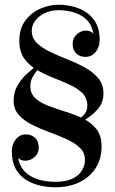

<svg xmlns="http://www.w3.org/2000/svg" viewBox="-20 -780 486 810"><path d="M114 -650Q114 -619.5 135.8 -598.5Q157.5 -577.5 192 -561Q226.5 -544.5 265.2 -529.2Q304 -514 338.5 -495Q373 -476 394.8 -449.8Q416.5 -423.5 416.5 -385Q416.5 -354 401 -331.2Q385.5 -308.5 361 -290.2Q336.5 -272 309.5 -254L292 -257.5Q314.5 -275.5 331.5 -292.8Q348.5 -310 348.5 -333Q348.5 -366 327.8 -386.8Q307 -407.5 274.2 -422.5Q241.5 -437.5 205 -451.8Q168.5 -466 135.8 -485Q103 -504 82.2 -533.2Q61.5 -562.5 61.5 -608Q61.5 -660 87.2 -693.8Q113 -727.5 151 -743.8Q189 -760 226.5 -760Q259.5 -760 290.5 -751.8Q321.5 -743.5 346.5 -726Q371.5 -708.5 386 -680.5Q400.5 -652.5 400.5 -612.5Q400.5 -582 383.8 -561Q367 -540 340.5 -540Q317.5 -540 302 -554.2Q286.5 -568.5 286.5 -595.5Q286.5 -619.5 304 -635.2Q321.5 -651 343.5 -651Q352.5 -651 361.2 -647.2Q370 -643.5 374 -638Q368.5 -673 347.5 -694.8Q326.5 -716.5 294.8 -726.8Q263 -737 226.5 -737Q195 -737 169.5 -725Q144 -713 129 -693.2Q114 -673.5 114 -650ZM108 -417Q108 -384.5 129.8 -365Q151.5 -345.5 185.8 -332.8Q220 -320 258.2 -308.2Q296.5 -296.5 330.8 -279.8Q365 -263 386.8 -235.2Q408.5 -207.5 408.5 -162Q408.5 -110 383.8 -71.2Q359 -32.5 315 -11.2Q271 10 213.5 10Q180.5 10 148 2.5Q115.5 -5 88.8 -22Q62 -39 46 -68.2Q30 -97.5 30 -141Q30 -172 46.8 -192.5Q63.5 -213 89.5 -213Q112.5 -213 128 -198.5Q143.5 -184 143.5 -157Q143.5 -133 126 -117.5Q108.5 -102 86.5 -102Q77.5 -102 69 -105.2Q60.5 -108.5 56.5 -114.5Q61.5 -85.5 76.5 -66Q91.5 -46.5 113.2 -34.8Q135 -23 161 -18Q187 -13 213.5 -13Q258 -13 285.5 -26.2Q313 -39.5 325.8 -60.8Q338.5 -82 338.5 -105.5Q338.5 -136 316.8 -156.8Q295 -177.5 260.8 -193Q226.5 -208.5 188 -222.5Q149.5 -236.5 115.2 -253.8Q81 -271 59.2 -295.2Q37.5 -319.5 37.5 -355Q37.5 -391.5 53.8 -419.2Q70 -447 91.8 -467Q113.5 -487 130.5 -500H150.5Q146.5 -494.5 136.2 -482.5Q126 -470.5 117 -453.8Q108 -437 108 -417Z"/></svg>

Font: BodoniModa 10 Custom
Style: Regular
Weight: 400
Designer: Owen Earl
Foundry: indestructible type
Version: Version 2.005